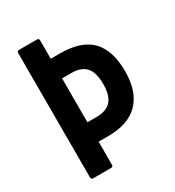

<svg xmlns="http://www.w3.org/2000/svg" viewBox="-161 -751 774 848"><g transform="rotate(-30 226.0 -327.5)"><path d="M65 0Q55 0 55 -11V-644Q55 -655 65 -655H157Q167 -655 167 -644V-551H214Q322 -551 373 -498.5Q424 -446 424 -339Q424 -236 371.5 -182Q319 -128 216 -128H167V-11Q167 0 157 0ZM167 -227H213Q264 -227 288 -254Q312 -281 312 -337Q312 -398 288 -424.5Q264 -451 214 -451H167Z"/></g></svg>

Font: Sofia Sans Condensed
Style: Bold
Weight: 700
Designer: Botio Nikoltchev, Ani Petrova
Foundry: lettersoup
Version: Version 4.101; ttfautohint (v1.8.4.7-5d5b)